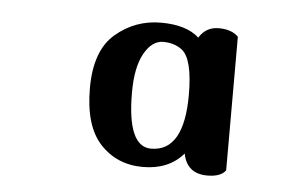

<svg xmlns="http://www.w3.org/2000/svg" viewBox="-34 -676 612 395"><g transform="rotate(5 272.0 -478.5)"><path d="M363 -607Q377 -630 403.5 -630Q430 -630 444 -616V-340Q434 -326 406 -326Q364 -326 356 -367Q326 -332 272.5 -332Q219 -332 184.5 -369Q150 -406 150 -484Q150 -562 190.5 -596.5Q231 -631 284 -631Q337 -631 363 -607ZM354 -488Q354 -562 331 -580Q315 -592 292 -592Q269 -592 253 -563.5Q237 -535 237 -483Q237 -371 286 -371Q354 -371 354 -488Z"/></g></svg>

Font: Sofia
Style: Regular
Weight: 400
Designer: Paula Nazal and Daniel Hernndez
Foundry: Paula Nazal, Daniel Hernndez
Version: Version 1.001